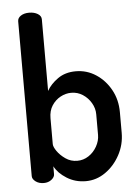

<svg xmlns="http://www.w3.org/2000/svg" viewBox="-54 -798 614 849"><g transform="rotate(-5 253.0 -374.0)"><path d="M293 8Q246 8 208.5 -15.5Q171 -39 155 -70V-35Q155 -22 141 -11Q127 0 107 0Q85 0 70.5 -11Q56 -22 56 -35V-722Q56 -737 70.5 -746.5Q85 -756 107 -756Q130 -756 145.5 -746.5Q161 -737 161 -722V-404Q177 -433 210 -456.5Q243 -480 290 -480Q339 -480 379.5 -453.5Q420 -427 444.5 -382.5Q469 -338 469 -283V-191Q469 -139 444.5 -93.5Q420 -48 380 -20Q340 8 293 8ZM263 -85Q290 -85 313 -100Q336 -115 350 -140Q364 -165 364 -191V-283Q364 -309 350 -333Q336 -357 313 -372Q290 -387 262 -387Q237 -387 214 -374.5Q191 -362 176 -339Q161 -316 161 -283V-168Q161 -156 174.5 -136.5Q188 -117 211 -101Q234 -85 263 -85Z"/></g></svg>

Font: Dosis SemiBold
Style: Regular
Weight: 600
Designer: EdgarTolentino, PabloImpallari, IginoMarini
Foundry: EdgarTolentino, PabloImpallari, IginoMarini
Version: Version 3.001; ttfautohint (v1.8.2)